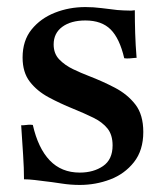

<svg xmlns="http://www.w3.org/2000/svg" viewBox="-20 -512 464 544"><path d="M73 -158Q88 -92 121 -57.5Q154 -23 206 -23Q245 -23 272 -41.5Q299 -60 299 -100Q299 -130 284.5 -148Q270 -166 244.5 -178.5Q219 -191 187 -204Q150 -219 117.5 -236.5Q85 -254 64.5 -280.5Q44 -307 44 -349Q44 -397 69.5 -428.5Q95 -460 135.5 -476Q176 -492 222 -492Q245 -492 268 -489Q291 -486 293 -486Q313 -483 330 -482.5Q347 -482 348 -482Q349 -482 352.5 -482Q356 -482 362 -483Q362 -451 363 -418Q364 -385 367 -348Q366 -348 363 -348Q354 -347 346.5 -346.5Q339 -346 332 -347Q319 -403 293.5 -428.5Q268 -454 222 -454Q181 -454 156.5 -436Q132 -418 132 -386Q132 -360 148 -343.5Q164 -327 187 -316Q210 -305 231 -297Q270 -282 305.5 -263.5Q341 -245 363.5 -216Q386 -187 386 -138Q386 -86 359.5 -52.5Q333 -19 292 -3.5Q251 12 206 12Q180 12 154.5 8Q129 4 127 4Q125 4 110.5 2Q96 0 78.5 -2Q61 -4 48 -4Q48 -35 45.5 -73Q43 -111 40 -157Q42 -157 45 -157Q54 -158 60.5 -158.5Q67 -159 73 -158Z"/></svg>

Font: Tiro Telugu
Style: Regular
Weight: 400
Designer: Telugu: John Hudson & Fiona Ross. Latin: John Hudson.
Foundry: Tiro Typeworks Ltd.
Version: Version 1.52